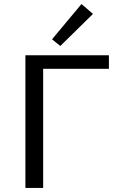

<svg xmlns="http://www.w3.org/2000/svg" viewBox="-20 -932 590 952"><path d="M441 -863 279 -704 238 -737 384 -912ZM520 -658V-591H194V0H106V-658Z"/></svg>

Font: EauTest Medium
Style: Regular
Weight: 500
Designer: Christian Thalmann (Catharsis Fonts)
Version: Version 0.001;PS 000.001;hotconv 1.0.88;makeotf.lib2.5.64775